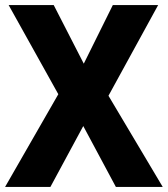

<svg xmlns="http://www.w3.org/2000/svg" viewBox="-20 -734 660 754"><path d="M619 0H435L307 -239L178 0H0L209 -364L14 -714H191L309 -484L423 -714H601L406 -358Z"/></svg>

Font: Noto Sans Ethiopic SemiCondensed ExtraBold
Style: Regular
Weight: 800
Width: 4
Designer: Monotype Design Team
Foundry: Monotype Imaging Inc.
Version: Version 2.102; ttfautohint (v1.8.4.7-5d5b)